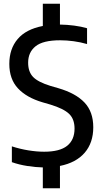

<svg xmlns="http://www.w3.org/2000/svg" viewBox="-20 -880 546 1020"><path d="M207.5 120V9.5Q168.5 8.5 125 1.8Q81.5 -5 43 -18.5V-102.5Q86 -88.5 130.8 -81.2Q175.5 -74 214.5 -74Q297.5 -74 336.8 -105.5Q376 -137 376 -197Q376 -247.5 347 -275.2Q318 -303 247.5 -324.5L206 -336.5Q121 -361.5 75.2 -410.8Q29.5 -460 29.5 -540.5Q29.5 -620.5 74 -672.8Q118.5 -725 207.5 -742V-860H298.5V-749.5Q336 -749 374 -744Q412 -739 442.5 -730V-646Q408 -656 371.2 -661Q334.5 -666 299.5 -666Q208.5 -666 169 -634.2Q129.5 -602.5 129.5 -547Q129.5 -498.5 155.8 -471.2Q182 -444 248.5 -423.5L290 -411.5Q382.5 -384.5 429 -335.2Q475.5 -286 475.5 -204Q475.5 -121.5 429.8 -68.5Q384 -15.5 298.5 1.5V120Z"/></svg>

Font: Encode Sans Semi Condensed Medium
Style: Regular
Weight: 500
Width: 4
Designer: Multiple Designers
Foundry: Impallari Type
Version: Version 3.000; ttfautohint (v1.8.3) -l 8 -r 50 -G 200 -x 14 